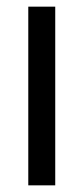

<svg xmlns="http://www.w3.org/2000/svg" viewBox="-20 -557 251 577"><path d="M146 0H65V-537H146Z"/></svg>

Font: Noto Sans Khmer ExtraCondensed
Style: Regular
Weight: 400
Width: 2
Designer: Danh Hong and the Monotype Design Team
Foundry: Monotype Imaging Inc.
Version: Version 2.004; ttfautohint (v1.8.4.7-5d5b)